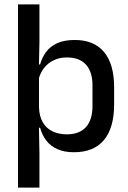

<svg xmlns="http://www.w3.org/2000/svg" viewBox="-20 -682 583 874"><path d="M316.5 11Q273 11 241.8 -2.8Q210.5 -16.5 191 -41.8Q171.5 -67 162.5 -100.5H130L157.5 -193Q159 -152 175 -124.8Q191 -97.5 219.2 -84Q247.5 -70.5 284.5 -70.5Q341 -70.5 371 -103.2Q401 -136 401 -199.5V-293Q401 -355.5 371.2 -388Q341.5 -420.5 284.5 -420.5Q250.5 -420.5 224 -407.5Q197.5 -394.5 180.2 -372.2Q163 -350 156 -321.5L133 -388.5H162.5Q171 -419.5 189.2 -444.8Q207.5 -470 239.5 -485Q271.5 -500 320.5 -500Q408 -500 453.8 -445Q499.5 -390 499.5 -284.5V-207Q499.5 -100.5 453.5 -44.8Q407.5 11 316.5 11ZM62 172V-662H159.5V-489L157 -374.5L157.5 -342.5V-141.5L157 -121.5L159.5 17V172Z"/></svg>

Font: Anek Telugu Medium
Style: Regular
Weight: 500
Designer: Omkar Bhoir (Telugu), Yesha Goshar (Latin)
Foundry: Ek Type
Version: Version 1.003